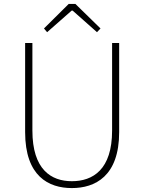

<svg xmlns="http://www.w3.org/2000/svg" viewBox="-20 -945 734 978"><path d="M346 13C464 13 587 -47 587 -272V-726H551V-280C551 -81 453 -22 346 -22C241 -22 145 -81 145 -280V-726H108V-272C108 -47 228 13 346 13ZM204 -800 220 -781 345 -891H350L474 -781L492 -800L364 -925H330Z"/></svg>

Font: Noto Sans Japanese Thin
Style: Regular
Weight: 100
Designer: Ryoko NISHIZUKA (kana & ideographs); Paul D. Hunt (Latin, Greek & Cyrillic); Wenlong ZHANG (bopomofo); Sandoll Communica
Foundry: Adobe Systems Incorporated
Version: Version 1.000;PS 1;hotconv 1.0.78;makeotf.lib2.5.61930